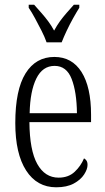

<svg xmlns="http://www.w3.org/2000/svg" viewBox="-20 -786 447 816"><path d="M219 10Q137 10 91 -61.5Q45 -133 45 -263Q45 -404 88.5 -474Q132 -544 211 -544Q286 -544 326.5 -480Q367 -416 367 -298V-267H105Q106 -147 138.5 -89Q171 -31 229 -31Q271 -31 297.5 -56Q324 -81 337 -113Q343 -110 347.5 -103.5Q352 -97 352 -85Q352 -67 337.5 -44.5Q323 -22 293.5 -6Q264 10 219 10ZM307 -305Q306 -395 284.5 -450.5Q263 -506 212 -506Q161 -506 134.5 -452.5Q108 -399 106 -305ZM178 -606Q170 -629 156.5 -655.5Q143 -682 129 -708Q115 -734 102 -753V-766H125Q141 -748 156 -731Q171 -714 184.5 -696Q198 -678 210 -656Q222 -678 235 -696Q248 -714 263 -731Q278 -748 294 -766H317V-753Q305 -734 290.5 -708Q276 -682 263.5 -655.5Q251 -629 242 -606Z"/></svg>

Font: Noto Serif Khmer ExtraCondensed Light
Style: Regular
Weight: 300
Width: 2
Designer: Danh Hong and the Monotype Design Team
Foundry: Monotype Imaging Inc.
Version: Version 2.004